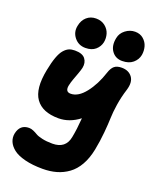

<svg xmlns="http://www.w3.org/2000/svg" viewBox="-183 -910 989 1231"><g transform="rotate(20 311.5 -294.5)"><path d="M419.9 -729Q426.3 -763.7 456.1 -786.4Q485.8 -809.1 521 -809.1Q555.2 -809.1 578.1 -789.3Q601.1 -769.5 608.9 -741.5Q616.7 -713.4 611.8 -684.1Q605.5 -650.4 578.1 -627.2Q550.8 -604 504.9 -604Q459 -604 433.8 -639.4Q408.7 -674.8 419.9 -729ZM254.9 -602.1Q208 -602.1 179.4 -637.5Q150.9 -672.9 160.2 -717.8Q167.5 -757.3 193.4 -780.3Q219.2 -803.2 256.8 -803.2Q293.9 -803.2 319.1 -783Q344.2 -762.7 352.5 -734.4Q360.8 -706.1 355 -676.8Q348.1 -645.5 323 -623.8Q297.9 -602.1 254.9 -602.1ZM262.2 220.2Q192.9 220.2 141.1 207Q89.4 193.8 61.5 171.9Q33.7 149.9 22.7 123.5Q11.7 97.2 17.1 68.8Q30.8 2.9 92.8 2.9Q107.4 2.9 123 9.8Q138.7 16.6 152.1 24.9Q165.5 33.2 195.6 40Q225.6 46.9 266.1 46.9Q356.4 46.9 372.1 -36.1Q383.3 -91.8 389.2 -170.9Q321.8 -119.1 247.1 -119.1Q137.2 -119.1 91.1 -183.8Q44.9 -248.5 71.8 -383.8Q82.5 -439 95.7 -475.3Q108.9 -511.7 125.5 -530.8Q142.1 -549.8 159.2 -556.9Q176.3 -564 199.2 -564Q250.5 -564 270 -538.6Q289.6 -513.2 282.2 -476.1Q278.8 -460.4 268.8 -433.1Q258.8 -405.8 250.7 -383.8Q242.7 -361.8 238 -340.1Q233.4 -318.4 240.2 -306.2Q247.1 -293.9 267.1 -293.9Q318.4 -293.9 365.5 -353.8Q412.6 -413.6 440.9 -501Q451.7 -534.2 469.2 -548.6Q486.8 -563 519 -563Q566.9 -563 590.8 -530.5Q614.7 -498 597.2 -440.9Q579.1 -383.8 570.8 -329.1Q562.5 -274.4 561.5 -235.4Q560.5 -196.3 554.9 -134.8Q549.3 -73.2 537.1 -11.2Q524.4 51.8 498.5 97.2Q472.7 142.6 436 169.2Q399.4 195.8 356.4 208Q313.5 220.2 262.2 220.2Z"/></g></svg>

Font: Shantell Sans Bouncy
Style: Italic
Weight: 800
Italic angle: -11.31°
Designer: Stephen Nixon, Anya Danilova, Shantell Martin
Foundry: Arrow Type
Version: Version 1.006;[9816181b4]